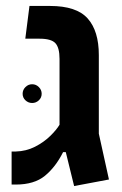

<svg xmlns="http://www.w3.org/2000/svg" viewBox="-20 -620 410 645"><path d="M229 5 201 -109H192Q167 -59 131 -29.5Q95 0 33 0H19V-111H33Q68 -112 97.5 -127Q127 -142 148.5 -163Q170 -184 180 -201V-422Q180 -460 166 -475Q152 -490 113 -490H65L79 -600H148Q237 -600 274.5 -558Q312 -516 312 -435V-171L346 -17ZM88 -274Q75 -274 65.5 -283Q56 -292 56 -305Q56 -318 65.5 -327.5Q75 -337 88 -337Q101 -337 110.5 -327.5Q120 -318 120 -305Q120 -292 110.5 -283Q101 -274 88 -274Z"/></svg>

Font: Noto Sans Hebrew Condensed SemiBold
Style: Regular
Weight: 600
Width: 3
Designer: Ben Nathan
Foundry: Google LLC
Version: Version 3.001; ttfautohint (v1.8.4.7-5d5b)